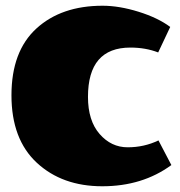

<svg xmlns="http://www.w3.org/2000/svg" viewBox="-20 -640 628 670"><path d="M338 -620Q396 -620 463.5 -599Q531 -578 574 -546L532 -457Q488 -474 435 -474Q287 -474 287 -302Q287 -219 327.5 -172.5Q368 -126 425.5 -126Q483 -126 533 -150L578 -64Q477 10 337 10Q197 10 108.5 -72Q20 -154 20 -307.5Q20 -461 107 -540.5Q194 -620 338 -620Z"/></svg>

Font: Wendy One
Style: Regular
Weight: 400
Designer: Alejandro Inler
Foundry: Alejandro Inler
Version: 1.001